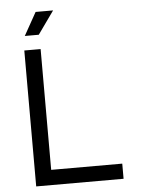

<svg xmlns="http://www.w3.org/2000/svg" viewBox="-59 -939 731 985"><g transform="rotate(-5 306.0 -446.0)"><path d="M87 -700H171V-78H537V0H87ZM252 -892 168 -774H96L162 -892Z"/></g></svg>

Font: Space Mono
Style: Regular
Weight: 400
Monospace: yes
Designer: Colophon Foundry / Benjamin Critton
Foundry: Colophon Foundry
Version: Version 1.000;PS 1.003;hotconv 1.0.81;makeotf.lib2.5.63406